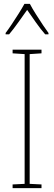

<svg xmlns="http://www.w3.org/2000/svg" viewBox="-20 -970 278 990"><path d="M194 0H45V-19L107 -22V-691L45 -695V-714H194V-695L133 -691V-22L194 -19ZM134 -950Q146 -927 165 -897Q184 -867 202 -840Q220 -813 230 -800V-793H213Q190 -819 165 -854.5Q140 -890 120 -919Q100 -891 74.5 -855Q49 -819 27 -793H9V-800Q22 -817 40 -844Q58 -871 76 -899.5Q94 -928 106 -950Z"/></svg>

Font: Noto Sans Georgian Condensed Thin
Style: Regular
Weight: 100
Width: 3
Designer: Monotype Design Team, Akaki Razmadze
Foundry: Google LLC
Version: Version 2.005; ttfautohint (v1.8.4.7-5d5b)